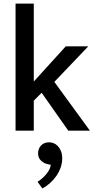

<svg xmlns="http://www.w3.org/2000/svg" viewBox="-20 -731 527 1074"><path d="M169 -168V0H67V-711H169V-275L348 -472H474L284 -273L483 0H362L213 -212ZM246 187Q228 184 210.5 168.5Q193 153 193 126Q193 101 209.5 83Q226 65 255 65Q267 65 280 70Q293 75 303.5 86Q314 97 321 114Q328 131 328 156Q328 181 319.5 205.5Q311 230 296 252Q281 274 260.5 292.5Q240 311 217 323L190 286Q217 269 239 243Q261 217 264 191Z"/></svg>

Font: Mukta Malar Medium
Style: Regular
Weight: 500
Designer: Aadarsh Rajan, Girish Dalvi, Yashodeep Gholap
Foundry: Ek Type
Version: Version 2.538;PS 1.000;hotconv 16.6.51;makeotf.lib2.5.65220;